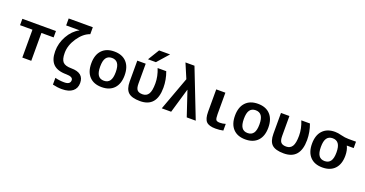

<svg xmlns="http://www.w3.org/2000/svg" viewBox="-41 -1636 5210 2738"><g transform="rotate(20 2564.0 -266.5)"><path d="M363.3 -422.9V0H227.5V-422.9H39.1V-519.5H548.8V-422.9Z M1000 63.5Q1000 10.7 897.5 9.8Q763.7 9.8 700.2 -53.2Q636.7 -116.2 636.7 -247.1Q636.7 -368.2 698.7 -479Q760.7 -589.8 860.4 -642.6V-644.5H658.2V-750H1024.4V-644.5Q926.8 -612.3 849.6 -499Q772.5 -385.7 772.5 -269.5Q772.5 -170.9 808.6 -132.8Q844.7 -94.7 936.5 -94.7Q1127 -94.7 1127 59.6Q1127 140.6 1070.8 185.5Q1014.6 230.5 910.2 230.5Q840.8 230.5 769.5 212.9V110.4Q835 127.9 907.2 127.9Q1000 128.9 1000 63.5Z M1246.1 -459.5Q1312.5 -530.3 1432.6 -530.3Q1552.7 -530.3 1619.1 -459.5Q1685.5 -388.7 1685.5 -259.8Q1685.5 -130.9 1619.1 -60.5Q1552.7 9.8 1432.6 9.8Q1312.5 9.8 1246.1 -60.5Q1179.7 -130.9 1179.7 -259.8Q1179.7 -388.7 1246.1 -459.5ZM1343.8 -128.4Q1373 -86.9 1432.1 -86.9Q1491.2 -86.9 1521 -128.4Q1550.8 -169.9 1550.8 -259.8Q1550.8 -349.6 1521 -391.1Q1491.2 -432.6 1432.1 -432.6Q1373 -432.6 1343.8 -391.1Q1314.5 -349.6 1314.5 -259.8Q1314.5 -169.9 1343.8 -128.4Z M2265.6 -283.2Q2265.6 9.8 2015.6 9.8Q1889.6 9.8 1836.4 -39.6Q1783.2 -88.9 1783.2 -203.1V-519.5H1911.1V-216.8Q1911.1 -148.4 1935.1 -121.1Q1959 -93.8 2015.6 -93.8Q2076.2 -93.8 2106.4 -141.1Q2136.7 -188.5 2136.7 -302.7Q2136.7 -409.2 2091.8 -519.5H2222.7Q2265.6 -404.3 2265.6 -283.2ZM2192.4 -762.7 2040 -589.8H1919.9L2025.4 -762.7Z M2595.7 -373 2486.3 0H2343.8L2531.2 -509.8L2437.5 -730.5H2574.2L2859.4 0H2722.7L2597.7 -373Z M3120.1 -519.5V-193.4Q3120.1 -127.9 3133.3 -108.9Q3146.5 -89.8 3190.4 -89.8Q3237.3 -89.8 3277.3 -103.5V-2Q3221.7 9.8 3161.1 9.8Q3061.5 9.8 3021.5 -31.7Q2981.4 -73.2 2981.4 -179.7V-519.5Z M3426.8 -459.5Q3493.2 -530.3 3613.3 -530.3Q3733.4 -530.3 3799.8 -459.5Q3866.2 -388.7 3866.2 -259.8Q3866.2 -130.9 3799.8 -60.5Q3733.4 9.8 3613.3 9.8Q3493.2 9.8 3426.8 -60.5Q3360.4 -130.9 3360.4 -259.8Q3360.4 -388.7 3426.8 -459.5ZM3524.4 -128.4Q3553.7 -86.9 3612.8 -86.9Q3671.9 -86.9 3701.7 -128.4Q3731.4 -169.9 3731.4 -259.8Q3731.4 -349.6 3701.7 -391.1Q3671.9 -432.6 3612.8 -432.6Q3553.7 -432.6 3524.4 -391.1Q3495.1 -349.6 3495.1 -259.8Q3495.1 -169.9 3524.4 -128.4Z M4446.3 -283.2Q4446.3 9.8 4196.3 9.8Q4070.3 9.8 4017.1 -39.6Q3963.9 -88.9 3963.9 -203.1V-519.5H4091.8V-216.8Q4091.8 -148.4 4115.7 -121.1Q4139.6 -93.8 4196.3 -93.8Q4256.8 -93.8 4287.1 -141.1Q4317.4 -188.5 4317.4 -302.7Q4317.4 -409.2 4272.5 -519.5H4403.3Q4446.3 -404.3 4446.3 -283.2Z M4782.2 -530.3Q4826.2 -530.3 4883.3 -515.1Q4940.4 -500 4997.1 -500H5109.4V-403.3H5004.9Q5035.2 -344.7 5035.2 -259.8Q5035.2 -130.9 4968.8 -60.5Q4902.3 9.8 4782.2 9.8Q4662.1 9.8 4595.7 -60.5Q4529.3 -130.9 4529.3 -259.8Q4529.3 -388.7 4595.7 -459.5Q4662.1 -530.3 4782.2 -530.3ZM4693.4 -128.4Q4722.7 -86.9 4781.7 -86.9Q4840.8 -86.9 4870.6 -128.4Q4900.4 -169.9 4900.4 -259.8Q4900.4 -349.6 4870.6 -391.1Q4840.8 -432.6 4781.7 -432.6Q4722.7 -432.6 4693.4 -391.1Q4664.1 -349.6 4664.1 -259.8Q4664.1 -169.9 4693.4 -128.4Z"/></g></svg>

Font: Mgen+ 1c bold
Style: Bold
Weight: 700
Designer: [Source Han Sans]
Ryoko NISHIZUKA  (kana & ideographs); Paul D. Hunt (Latin, Greek & Cyrillic); Wenlong ZHANG  (bopomofo
Version: Version 1.059.20150602